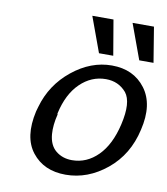

<svg xmlns="http://www.w3.org/2000/svg" viewBox="-79 -748 713 822"><g transform="rotate(10 277.5 -337.0)"><path d="M256 -682H348L374 -529H312ZM431 -682H524L549 -529H487ZM90 -237Q93 -249 96 -258Q124 -357 204.5 -422Q285 -487 376 -487Q471 -487 522 -419Q573 -351 546 -238Q521 -126 439 -59Q357 8 261 8Q166 8 115 -57Q64 -122 90 -237ZM182 -245Q182 -244 182 -242.5Q182 -241 183 -240Q171 -192 174 -153Q178 -105 207 -81.5Q236 -58 277 -58Q341 -58 389.5 -106.5Q438 -155 459 -246Q482 -345 450 -385Q416 -425 361 -425Q298 -425 249.5 -378Q201 -331 182 -245Z"/></g></svg>

Font: Coval
Style: Book Italic
Weight: 350
Foundry: Context Ltd
Version: Version 001.000